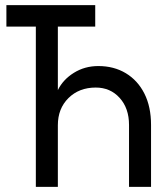

<svg xmlns="http://www.w3.org/2000/svg" viewBox="-20 -730 640 750"><path d="M120 0V-626H5V-710H352V-626H206V-378Q226 -419 268.5 -445.5Q311 -472 364 -472Q425 -472 471.5 -444Q518 -416 544 -364.5Q570 -313 570 -242V0H484V-242Q484 -307 447.5 -347.5Q411 -388 354 -388Q289 -388 247.5 -347Q206 -306 206 -241V0Z"/></svg>

Font: Geist Mono
Style: Regular
Weight: 400
Monospace: yes
Designer: Basement.studio, Andrés Briganti, Mateo Zaragoza
Foundry: Basement.studio, Vercel, Andrés Briganti, Guido Ferreyra, Mateo Zaragoza
Version: Version 1.500; ttfautohint (v1.8.4.7-5d5b)